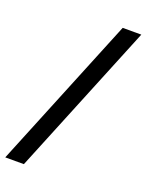

<svg xmlns="http://www.w3.org/2000/svg" viewBox="-202 -808 710 930"><g transform="rotate(20 153.0 -343.0)"><path d="M-55 49 265 -735H361L41 49Z"/></g></svg>

Font: Archivo Condensed
Style: Bold Italic
Weight: 700
Width: 3
Italic angle: -10°
Designer: Hector Gatti
Foundry: Omnibus-Type
Version: Version 2.001